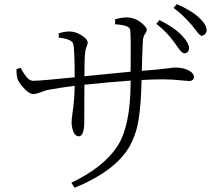

<svg xmlns="http://www.w3.org/2000/svg" viewBox="-20 -834 1040 905"><path d="M716.8 -721.7 731.4 -739.3Q798.8 -707 836.9 -667Q871.1 -631.8 871.1 -606.4Q870.1 -586.9 853.5 -583Q849.6 -583 847.7 -583Q836.9 -584 819.3 -609.4Q807.6 -626 801.8 -633.8Q765.6 -684.6 716.8 -721.7ZM522.5 -719.7V-743.2Q555.7 -752 577.1 -752Q620.1 -752 656.2 -717.8Q670.9 -704.1 671.9 -694.3Q671.9 -685.5 662.1 -671.9Q654.3 -659.2 653.3 -639.6Q650.4 -582 648.4 -500Q724.6 -505.9 777.3 -512.7Q796.9 -515.6 805.7 -515.6Q854.5 -515.6 882.8 -493.2Q893.6 -482.4 894.5 -471.7Q892.6 -453.1 873 -452.1Q866.2 -452.1 846.7 -454.1Q793.9 -460 749 -460Q704.1 -460 647.5 -457Q643.6 -294.9 623 -222.7Q605.5 -161.1 574.2 -118.2Q513.7 -35.2 386.7 26.4Q359.4 40 331.1 50.8L316.4 27.3Q468.8 -45.9 533.2 -144.5Q594.7 -238.3 595.7 -444.3Q595.7 -449.2 595.7 -454.1Q517.6 -449.2 377.9 -434.6Q377 -353.5 377 -246.1Q374 -193.4 352.5 -191.4Q327.1 -191.4 319.3 -237.3Q317.4 -247.1 317.4 -255.9Q317.4 -269.5 321.3 -297.9Q331.1 -362.3 332 -429.7Q263.7 -420.9 206.1 -410.2Q195.3 -408.2 175.8 -400.4Q149.4 -390.6 136.7 -390.6Q114.3 -390.6 80.1 -432.6Q69.3 -447.3 64.5 -457Q57.6 -473.6 57.6 -507.8L77.1 -514.6Q105.5 -460.9 126 -455.1Q130.9 -453.1 134.8 -453.1Q169.9 -453.1 332 -469.7Q332 -601.6 325.2 -627Q319.3 -649.4 260.7 -656.2Q257.8 -656.2 256.8 -656.2V-676.8Q283.2 -685.5 306.6 -685.5Q340.8 -685.5 374 -661.1Q392.6 -646.5 393.6 -633.8Q393.6 -627.9 385.7 -607.4Q381.8 -595.7 380.9 -582Q377.9 -555.7 377.9 -474.6Q379.9 -474.6 595.7 -496.1Q597.7 -657.2 593.8 -692.4Q591.8 -711.9 543 -717.8Q534.2 -718.8 522.5 -719.7ZM797.9 -796.9 813.5 -814.5Q886.7 -782.2 919.9 -749Q955.1 -716.8 954.1 -688.5Q949.2 -668 930.7 -665Q920.9 -666 902.3 -692.4Q891.6 -707 884.8 -714.8Q841.8 -764.6 797.9 -796.9Z"/></svg>

Font: GenYoMin JP Light
Style: Regular
Weight: 300
Version: Version 1.001;PS 1;hotconv 16.6.51;makeotf.lib2.5.65220 DEVE